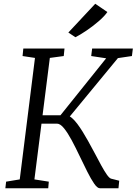

<svg xmlns="http://www.w3.org/2000/svg" viewBox="-20 -1001 726 1021"><path d="M511 0Q497.5 0 480.5 -24.8Q463.5 -49.5 443.8 -88.8Q424 -128 403.2 -171.8Q382.5 -215.5 361.5 -254.8Q340.5 -294 320.5 -318.8Q300.5 -343.5 283 -343.5H181.5L187 -388H301.5L544.5 -691L465 -703L470 -743H686.5L681.5 -703L607 -692L327.5 -353L337 -387.5Q350 -384.5 363.5 -372.8Q377 -361 391 -342.5Q405 -324 419.2 -301Q433.5 -278 447.5 -253Q466.5 -219.5 484.5 -185Q502.5 -150.5 518.5 -121.2Q534.5 -92 547.8 -73Q561 -54 570.5 -51L614 -40L610 0ZM8.5 0 12.5 -35 85 -47 166 -693 100 -703 104 -743H323L319 -703L245 -693L163 -47L239.5 -35L236.5 0ZM343.5 -828 486.5 -981 551 -937Q534.5 -913.5 503.2 -886.8Q472 -860 438.5 -837.5Q405 -815 381 -803Z"/></svg>

Font: Merriweather 7pt Light
Style: Italic
Weight: 300
Italic angle: -7.8°
Designer: Eben Sorkin
Foundry: Eben Sorkin
Version: Version 2.200;gftools[0.9.31]